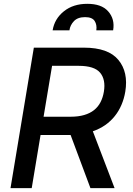

<svg xmlns="http://www.w3.org/2000/svg" viewBox="-20 -974 687 994"><path d="M155.2 -727.3H414.4Q540.8 -727.3 593 -663.7Q645.2 -600.5 628.6 -499.3Q622.5 -463.1 608.8 -431.1Q595.2 -399.1 574.2 -372.9Q553.3 -346.6 524.9 -326.7Q496.4 -306.8 460.6 -294.4L573.2 0H448.2L345.5 -275.2H190L144.2 0H34.4ZM205.6 -369.7H345.2Q385.7 -369.7 415.8 -378.6Q446 -387.4 467 -404.1Q487.9 -420.8 500.4 -445Q512.8 -469.1 517.8 -499.3Q528.1 -562.1 498.2 -597.7Q468.4 -633.2 387.4 -633.2H249.6ZM310.7 -915.5Q359 -954.2 431.8 -954.2Q468.4 -954.2 495.2 -944.8Q522 -935.4 539.8 -915.5Q575.6 -875.4 565.7 -817.1H478.7Q482.6 -845.5 470.2 -865.1Q457.4 -885.3 420.5 -885.3Q382.5 -885.3 362.9 -864.7Q343 -843.8 339.5 -817.1H252.5Q262.4 -876.8 310.7 -915.5Z"/></svg>

Font: Inter P Medium
Style: Italic
Weight: 500
Italic angle: 9.39999°
Designer: Rasmus Andersson
Foundry: rsms
Version: Version 3.018;git-588b23468